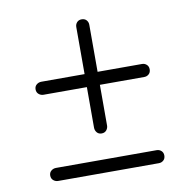

<svg xmlns="http://www.w3.org/2000/svg" viewBox="-68 -711 695 705"><g transform="rotate(-10 279.0 -359.0)"><path d="M70 -420Q70 -431 77.8 -437.5Q85.5 -444 96 -444H471Q481 -444 488.2 -437.5Q495.5 -431 495.5 -420Q495.5 -408.5 488.2 -402Q481 -395.5 471 -395.5H95.5Q85.5 -395.5 77.8 -402Q70 -408.5 70 -420ZM281 -218.5Q270 -218.5 263.5 -226.2Q257 -234 257 -244.5V-619.5Q257 -629.5 263.5 -636.8Q270 -644 281 -644Q292.5 -644 299 -636.8Q305.5 -629.5 305.5 -619.5V-244Q305.5 -234 299 -226.2Q292.5 -218.5 281 -218.5ZM68 -99Q68 -110 75.8 -116.5Q83.5 -123 94 -123H469Q479 -123 486.2 -116.5Q493.5 -110 493.5 -99Q493.5 -87.5 486.2 -81Q479 -74.5 469 -74.5H93.5Q83.5 -74.5 75.8 -81Q68 -87.5 68 -99Z"/></g></svg>

Font: Fraunces 12pt
Style: Regular
Weight: 400
Version: Version 1.000;[b76b70a41]